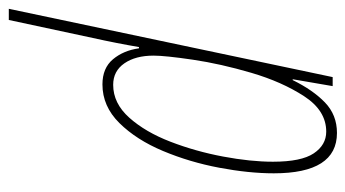

<svg xmlns="http://www.w3.org/2000/svg" viewBox="-240 -378 804 447"><g transform="rotate(90 162.5 -154.0)"><path d="M136 -15Q104 -15 86 -41Q68 -67 68 -109Q68 -136 77.5 -200.5Q87 -265 108 -336.5Q129 -408 162.5 -459.5Q196 -511 245 -511Q276 -511 295.5 -482Q315 -453 315 -387Q315 -335 303 -271Q291 -207 268.5 -148.5Q246 -90 212.5 -52.5Q179 -15 136 -15ZM-41 228H-15L27 32Q33 5 38.5 -23Q44 -51 48 -75H51Q56 -39 76.5 -14.5Q97 10 135 10Q186 10 225 -29.5Q264 -69 290 -131Q316 -193 329 -262Q342 -331 342 -389Q342 -536 248 -536Q206 -536 177 -508Q148 -480 125 -433H123L139 -526H118Z"/></g></svg>

Font: Noto Sans Display Condensed Thin
Style: Italic
Weight: 250
Width: 3
Italic angle: -12°
Designer: Monotype Design Team
Foundry: Monotype Imaging Inc.
Version: Version 1.900